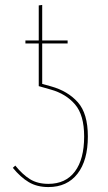

<svg xmlns="http://www.w3.org/2000/svg" viewBox="-20 -753 437 778"><path d="M336 -200Q336 -103 294 -49Q252 5 176 5Q130 5 96.5 -15Q63 -35 32 -73L42 -82Q71 -46 101.5 -27Q132 -8 176 -8Q246 -8 283.5 -58Q321 -108 321 -200Q321 -287 284 -330Q247 -373 186 -390L137 -404V-577H83V-589H137V-731L151 -733V-589H254V-577H151V-413L187 -403Q255 -384 295.5 -338.5Q336 -293 336 -200Z"/></svg>

Font: Fira Sans Compressed Hair
Style: Regular
Weight: 100
Width: 1
Designer: bBox Type GmbH & Carrois Corporate GbR & Edenspiekermann AG
Foundry: bBox Type GmbH & Carrois Corporate GbR & Edenspiekermann AG
Version: Version 4.301